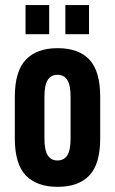

<svg xmlns="http://www.w3.org/2000/svg" viewBox="-20 -725 450 753"><path d="M38.1 -182.6V-344.7Q38.1 -445.3 81.1 -490.7Q124 -536.1 206.1 -536.1Q288.1 -536.1 330.6 -491.2Q373 -446.3 373 -344.7V-182.6Q373 -82 330.6 -37.1Q288.1 7.8 206.1 7.8Q124 7.8 81.1 -37.1Q38.1 -82 38.1 -182.6ZM256.8 -181.6V-345.7Q256.8 -390.6 244.1 -411.1Q231.4 -431.6 205.1 -431.6Q179.7 -431.6 167 -411.1Q154.3 -390.6 154.3 -345.7V-181.6Q154.3 -136.7 167 -116.2Q179.7 -95.7 205.1 -95.7Q231.4 -95.7 244.1 -116.2Q256.8 -136.7 256.8 -181.6ZM80.1 -705.1H172.9V-590.8H80.1ZM236.3 -705.1H329.1V-590.8H236.3Z"/></svg>

Font: Altinn-DIN Condensed
Style: DINCondensed-Bold
Weight: 700
Width: 3
Designer: Charles Nix
Foundry: Altinn
Version: Version 2.00